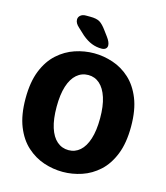

<svg xmlns="http://www.w3.org/2000/svg" viewBox="-119 -893 857 994"><g transform="rotate(15 309.5 -395.5)"><path d="M310 10.5Q258 10.5 208 -6.2Q158 -23 116.8 -60Q75.5 -97 51 -158Q26.5 -219 26.5 -307.5Q26.5 -396 51 -456.8Q75.5 -517.5 116.8 -554.5Q158 -591.5 208 -608.2Q258 -625 310 -625Q361 -625 411.2 -608.2Q461.5 -591.5 502.2 -554.5Q543 -517.5 567.5 -456.8Q592 -396 592 -307.5Q592 -219 567.5 -158Q543 -97 502.2 -60Q461.5 -23 411.2 -6.2Q361 10.5 310 10.5ZM310 -106Q345 -106 371 -128.8Q397 -151.5 411.5 -196.5Q426 -241.5 426 -307.5Q426 -373 411.5 -417.8Q397 -462.5 371 -485.5Q345 -508.5 310 -508.5Q274.5 -508.5 248 -485.5Q221.5 -462.5 207.2 -417.8Q193 -373 193 -307.5Q193 -241.5 207.2 -196.5Q221.5 -151.5 248 -128.8Q274.5 -106 310 -106ZM339 -658Q311.5 -658 286.5 -667.8Q261.5 -677.5 234.5 -700L199 -733Q178 -751.5 178 -771Q178 -784.5 188.8 -793.5Q199.5 -802.5 217 -802.5H241.5Q274.5 -802.5 291.8 -792.2Q309 -782 330.5 -752L350.5 -725Q369 -700 369 -682.5Q369 -671 361 -664.5Q353 -658 339 -658Z"/></g></svg>

Font: Sono Monospace
Style: Bold
Weight: 700
Designer: Tyler Finck
Foundry: Tyler Finck
Version: Version 2.112